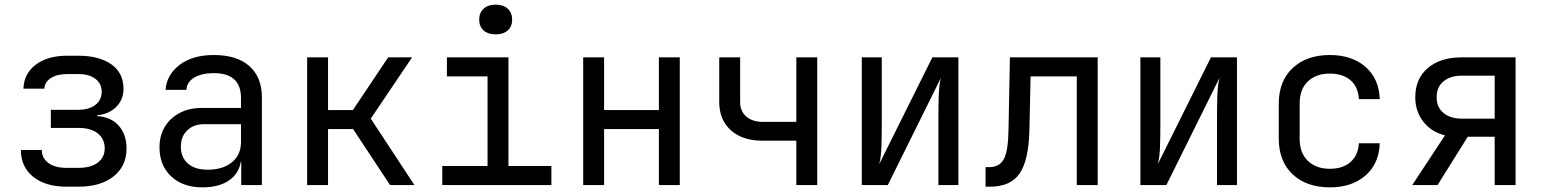

<svg xmlns="http://www.w3.org/2000/svg" viewBox="-20 -797 6640 827"><path d="M266 7Q176 7 123 -35.5Q70 -78 70 -151H160Q160 -116 188.5 -95Q217 -74 266 -74H319Q371 -74 401 -96.5Q431 -119 431 -158Q431 -199 401 -222.5Q371 -246 319 -246H199V-324H316Q363 -324 390.5 -345Q418 -366 418 -402Q418 -437 391 -457.5Q364 -478 317 -478H270Q226 -478 199.5 -461Q173 -444 171 -415H81Q83 -480 134 -518.5Q185 -557 270 -557H317Q407 -557 459.5 -520Q512 -483 512 -414Q512 -368 480.5 -336.5Q449 -305 399 -301V-297Q459 -293 492 -255Q525 -217 525 -157Q525 -82 469.5 -37.5Q414 7 319 7Z M852 10Q767 10 717 -37.5Q667 -85 667 -162Q667 -213 690 -251Q713 -289 754 -310.5Q795 -332 848 -332H1018V-375Q1018 -482 901 -482Q849 -482 817 -463Q785 -444 783 -410H693Q698 -475 753.5 -517.5Q809 -560 901 -560Q1001 -560 1054.5 -512Q1108 -464 1108 -378V0H1019V-100H1017Q1009 -49 966 -19.5Q923 10 852 10ZM874 -66Q940 -66 979 -98Q1018 -130 1018 -185V-262H858Q814 -262 786.5 -235.5Q759 -209 759 -165Q759 -119 789.5 -92.5Q820 -66 874 -66Z M1303 0V-550H1393V-323H1500L1652 -550H1755L1577 -286L1765 0H1660L1501 -241H1393V0Z M1885 0V-82H2080V-468H1905V-550H2170V-82H2355V0ZM2115 -649Q2082 -649 2063 -666Q2044 -683 2044 -712Q2044 -742 2063 -759.5Q2082 -777 2115 -777Q2148 -777 2167 -759.5Q2186 -742 2186 -712Q2186 -683 2167 -666Q2148 -649 2115 -649Z M2492 0V-550H2582V-323H2818V-550H2908V0H2818V-241H2582V0Z M3410 0V-191H3263Q3178 -191 3128 -236Q3078 -281 3078 -357V-550H3168V-357Q3168 -318 3194.5 -295Q3221 -272 3266 -272H3410V-550H3500V0Z M3692 0V-550H3778V-254Q3778 -211 3776.5 -165Q3775 -119 3767 -90L3996 -550H4108V0H4022V-297Q4022 -341 4023.5 -387Q4025 -433 4033 -462L3804 0Z M4225 7V-77H4240Q4286 -77 4304.5 -113Q4323 -149 4324 -242L4330 -550H4708V0H4618V-468H4419L4414 -238Q4411 -107 4372 -50Q4333 7 4245 7Z M4892 0V-550H4978V-254Q4978 -211 4976.5 -165Q4975 -119 4967 -90L5196 -550H5308V0H5222V-297Q5222 -341 5223.5 -387Q5225 -433 5233 -462L5004 0Z M5708 10Q5608 10 5548 -46Q5488 -102 5488 -200V-350Q5488 -448 5548 -504Q5608 -560 5708 -560Q5803 -560 5861.5 -509Q5920 -458 5923 -370H5833Q5830 -423 5797 -451.5Q5764 -480 5708 -480Q5649 -480 5613.5 -446.5Q5578 -413 5578 -351V-200Q5578 -138 5613.5 -104Q5649 -70 5708 -70Q5764 -70 5797 -99Q5830 -128 5833 -180H5923Q5920 -92 5861.5 -41Q5803 10 5708 10Z M6063 0 6204 -214Q6146 -228 6111 -272.5Q6076 -317 6076 -378Q6076 -458 6130 -504Q6184 -550 6276 -550H6508V0H6418V-208H6302L6172 0ZM6276 -286H6418V-471H6276Q6227 -471 6197.5 -446.5Q6168 -422 6168 -378Q6168 -335 6197.5 -310.5Q6227 -286 6276 -286Z"/></svg>

Font: JetBrainsMonoNL NF
Style: Regular
Weight: 400
Designer: Philipp Nurullin, Konstantin Bulenkov
Foundry: JetBrains
Version: Version 2.304; ttfautohint (v1.8.4.7-5d5b);Nerd Fonts 3.2.1